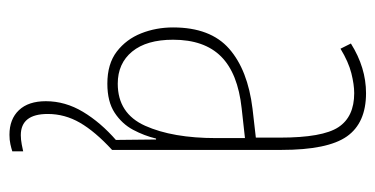

<svg xmlns="http://www.w3.org/2000/svg" viewBox="-214 -414 794 406"><g transform="rotate(90 183.0 -211.0)"><path d="M177 -588Q240 -588 268.5 -547.5Q297 -507 297 -409V-51H276L275 -144H273Q267 -119 254.5 -95.5Q242 -72 218.5 -56.5Q195 -41 157 -41Q115 -41 89 -61Q63 -81 50.5 -112.5Q38 -144 38 -180Q38 -259 83 -298.5Q128 -338 210 -348L271 -355V-406Q271 -496 249 -529.5Q227 -563 177 -563Q159 -563 135 -557Q111 -551 83 -534L72 -556Q123 -588 177 -588ZM209 -325Q135 -317 99.5 -281.5Q64 -246 64 -180Q64 -124 89 -93.5Q114 -63 157 -63Q220 -63 246 -121Q272 -179 272 -271V-332ZM221 85Q221 142 266 142Q275 142 285.5 140Q296 138 300 137V160Q294 162 285 164Q276 166 265 166Q232 166 213 146Q194 126 194 89Q194 48 216.5 10.5Q239 -27 277 -60L297 -51Q258 -15 239.5 17Q221 49 221 85Z"/></g></svg>

Font: Noto Sans Tamil UI ExtraCondensed Thin
Style: Regular
Weight: 100
Width: 2
Designer: Jelle Bosma - Monotype Design Team
Foundry: Monotype Imaging Inc.
Version: Version 2.004; ttfautohint (v1.8.4.7-5d5b)